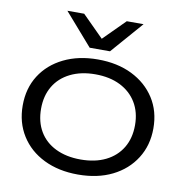

<svg xmlns="http://www.w3.org/2000/svg" viewBox="-87 -873 925 968"><g transform="rotate(10 375.0 -389.0)"><path d="M375 13Q276 13 200.5 -24Q125 -61 83 -128Q41 -195 41 -282Q41 -370 83 -436Q125 -502 200.5 -539Q276 -576 375 -576Q475 -576 550 -539Q625 -502 667.5 -436Q710 -370 710 -282Q710 -195 667.5 -128Q625 -61 550 -24Q475 13 375 13ZM375 -64Q449 -64 503 -90.5Q557 -117 586.5 -166Q616 -215 616 -282Q616 -348 586.5 -397Q557 -446 503 -473Q449 -500 375 -500Q302 -500 247.5 -473Q193 -446 164 -397Q135 -348 135 -282Q135 -215 164 -166Q193 -117 247.5 -90.5Q302 -64 375 -64ZM427 -627H323L180 -791H266L393 -664H357L484 -791H570Z"/></g></svg>

Font: Unbounded Light
Style: Regular
Weight: 300
Designer: Luke Prowse, Jean-Baptiste Morizot, Fátima Lázaro, Florian Runge
Foundry: NaN
Version: Version 1.700